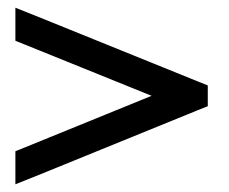

<svg xmlns="http://www.w3.org/2000/svg" viewBox="-20 -609 595 499"><path d="M45 -493 20 -503V-589L75 -567L495 -397L520 -387V-333L495 -323L75 -152L20 -130V-216L45 -226L374 -360Z"/></svg>

Font: Nordica Plus
Style: NordicaClassicLight
Weight: 300
Version: Version 1.01